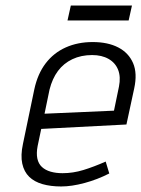

<svg xmlns="http://www.w3.org/2000/svg" viewBox="-20 -662 510 694"><path d="M457 -642H236L224 -588H445ZM116 -134 129 -196 437 -212 465 -342Q477 -397 461 -434Q445 -471 407.5 -490.5Q370 -510 315 -510Q261 -510 217.5 -490.5Q174 -471 145 -433Q116 -395 104 -339L63 -142Q54 -100 60.5 -70.5Q67 -41 85.5 -23Q104 -5 133.5 3.5Q163 12 201 12Q239 12 285.5 -0.5Q332 -13 375 -35L362 -78Q319 -59 281.5 -47.5Q244 -36 206 -36Q182 -36 163 -41.5Q144 -47 131.5 -58.5Q119 -70 115 -89Q111 -108 116 -134ZM410 -349 392 -262 141 -251 159 -338Q169 -378 189.5 -405.5Q210 -433 241.5 -448Q273 -463 313 -463Q348 -463 372.5 -449Q397 -435 407 -409.5Q417 -384 410 -349Z"/></svg>

Font: Advent Pro
Style: Italic
Weight: 400
Italic angle: -12°
Designer: VivaRado, Andreas Kalpakidis
Foundry: VivaRado, Andreas Kalpakidis
Version: Version 3.000